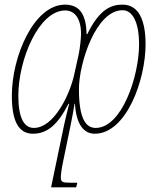

<svg xmlns="http://www.w3.org/2000/svg" viewBox="-20 -567 680 827"><path d="M508 -547C462 -547 410 -531 356 -420H353C351 -495 330 -547 260 -547C126 -547 31 -324 31 -155C31 -49 58 9 122 9C185 9 230 -32 275 -120H278C271 -92 264 -65 257 -33L200 240H308L313 220H285C247 220 242 217 242 195C242 185 246 156 251 133L285 -32C291 -60 296 -90 301 -120H303C308 -30 342 9 388 9C524 9 607 -222 607 -376C607 -481 577 -547 508 -547ZM508 -523C552 -523 579 -469 579 -376C579 -239 505 -16 392 -16C351 -16 320 -53 320 -183C320 -295 393 -523 508 -523ZM261 -522C303 -522 330 -485 329 -418C328 -393 325 -364 319 -333L299 -243C279 -155 211 -16 126 -16C82 -16 59 -62 59 -155C59 -310 147 -522 261 -522Z"/></svg>

Font: Noto Serif Condensed Thin
Style: Italic
Weight: 100
Width: 3
Italic angle: -12°
Designer: Monotype Design Team
Foundry: Monotype Imaging Inc.
Version: Version 2.013